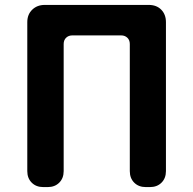

<svg xmlns="http://www.w3.org/2000/svg" viewBox="-20 -761 787 781"><path d="M156 0Q127 0 109 -18Q91 -36 91 -65V-671Q91 -702 111 -721.5Q131 -741 162 -741H585Q617 -741 636 -721.5Q655 -702 655 -671V-65Q655 -36 637 -18Q619 0 590 0H573Q544 0 526 -18Q508 -36 508 -65V-582Q508 -598 498 -607.5Q488 -617 473 -617H274Q259 -617 249 -607.5Q239 -598 239 -582V-65Q239 -36 221 -18Q203 0 174 0Z"/></svg>

Font: Chiron GoRound TC
Style: Bold
Weight: 700
Designer: Ryoko NISHIZUKA 西塚涼子 (kana, bopomofo & ideographs); Paul D. Hunt (Latin, Greek & Cyrillic); Sandoll Communications 산돌커뮤니
Foundry: Adobe
Version: Version 1.000;hotconv 1.1.1;makeotfexe 2.6.0